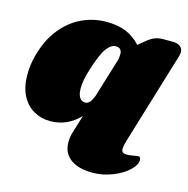

<svg xmlns="http://www.w3.org/2000/svg" viewBox="-106 -631 907 924"><g transform="rotate(15 348.0 -169.5)"><path d="M553 0Q545 29 545 40Q545 53 551.5 58Q558 63 573 63Q586 63 604.5 59.5Q623 56 628 56Q640 56 640 72Q640 97 610 125Q580 153 532 171.5Q484 190 435 190Q363 190 324 160.5Q285 131 285 78Q285 51 293 26L320 -62Q258 3 173 3Q128 3 90.5 -18.5Q53 -40 31.5 -82.5Q10 -125 10 -184Q10 -233 22 -278Q43 -361 87.5 -417.5Q132 -474 190.5 -501.5Q249 -529 312 -529Q371 -529 411.5 -512Q452 -495 484 -460L513 -484Q534 -502 553 -510.5Q572 -519 599 -519H644Q669 -519 682.5 -508.5Q696 -498 696 -479Q696 -474 692 -458ZM406 -342 412 -361Q417 -377 417 -394Q417 -427 387 -427Q362 -427 340 -396Q318 -365 293 -284Q275 -229 275 -188Q275 -157 285.5 -142Q296 -127 313 -127Q326 -127 336 -138.5Q346 -150 355 -175Z"/></g></svg>

Font: Shrikhand
Style: Regular
Weight: 400
Italic angle: -14°
Version: Version 1.000;PS 1.000;hotconv 1.0.88;makeotf.lib2.5.647800